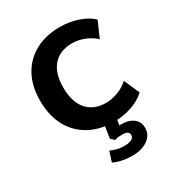

<svg xmlns="http://www.w3.org/2000/svg" viewBox="-171 -621 846 922"><g transform="rotate(-30 252.0 -160.0)"><path d="M300 10Q222 10 163.5 -22Q105 -54 73 -113.5Q41 -173 41 -255Q41 -337 73.5 -395Q106 -453 164 -484Q222 -515 300 -515Q350 -515 397.5 -499.5Q445 -484 475 -455L437 -368Q410 -393 376.5 -405.5Q343 -418 311 -418Q244 -418 206.5 -376Q169 -334 169 -254Q169 -174 206.5 -131Q244 -88 311 -88Q342 -88 375.5 -100Q409 -112 437 -137L475 -51Q444 -22 396.5 -6Q349 10 300 10ZM294 195Q264 195 237.5 189.5Q211 184 191 174L209 118Q227 126 245 130.5Q263 135 283 135Q310 135 324 127.5Q338 120 338 105Q338 82 301 82Q291 82 281.5 83Q272 84 259 88L240 70L254 -20H321L308 56L276 45Q287 41 299.5 39Q312 37 322 37Q363 37 388 56Q413 75 413 109Q413 148 380 171.5Q347 195 294 195Z"/></g></svg>

Font: Mulish ExtraLight
Style: Regular
Weight: 200
Designer: Vernon Adams
Foundry: Vernon Adams
Version: Version 3.603